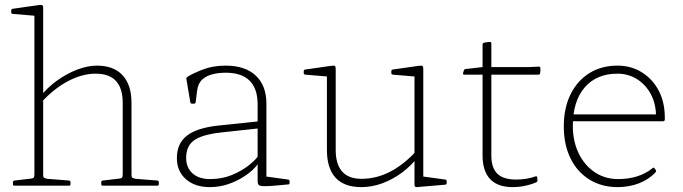

<svg xmlns="http://www.w3.org/2000/svg" viewBox="-20 -761 2799 787"><path d="M121 0V-576H157V0ZM483 -339Q483 -399 455.5 -429Q428 -459 372 -459Q317 -459 259 -428.5Q201 -398 148 -340L145 -365Q174 -402 213.5 -430.5Q253 -459 296 -475.5Q339 -492 377 -492Q446 -492 482.5 -452.5Q519 -413 519 -339V0H483ZM39 0Q33 0 33 -6V-14Q33 -20 39 -21L108 -29Q116 -30 118.5 -33.5Q121 -37 121 -47V-180H157V-43Q157 -35 160.5 -32.5Q164 -30 174 -28L263 -21Q269 -20 269 -14V-6Q269 0 263 0ZM121 -576V-720L140 -695L32 -704Q26 -705 26 -711V-718Q26 -724 32 -725L137 -740Q150 -742 153.5 -739.5Q157 -737 157 -729V-576ZM401 0Q395 0 395 -6V-14Q395 -20 401 -21L470 -29Q478 -30 480.5 -33.5Q483 -37 483 -47V-180H519V-43Q519 -35 522.5 -32.5Q526 -30 536 -28L625 -21Q631 -20 631 -14V-6Q631 0 625 0Z M840 6Q779 6 742 -26.5Q705 -59 705 -113Q705 -174 747.5 -206Q790 -238 881 -247L1044 -264L1043 -235L886 -218Q807 -209 775 -185.5Q743 -162 743 -114Q743 -74 769 -50.5Q795 -27 841 -27Q890 -27 930 -43.5Q970 -60 998 -82Q1026 -104 1037 -120L1045 -106Q1041 -91 1023 -72Q1005 -53 976.5 -35Q948 -17 913 -5.5Q878 6 840 6ZM1036 -333Q1036 -398 1003 -430.5Q970 -463 905 -463Q878 -463 852.5 -457Q827 -451 809.5 -435.5Q792 -420 788 -390L782 -342Q781 -336 775 -336H767Q761 -336 760 -342Q756 -366 752 -389.5Q748 -413 744 -437Q743 -443 748 -446Q770 -460 811.5 -476Q853 -492 905 -492Q985 -492 1028.5 -451Q1072 -410 1072 -336V-162H1036ZM1072 -162V-14L1052 -40L1161 -25Q1167 -24 1167 -18V-11Q1167 -5 1161 -5L1106 0Q1073 3 1058 2Q1043 1 1039.5 -4Q1036 -9 1036 -18V-95V-100V-162Z M1715 -162V-14L1696 -40L1805 -25Q1811 -24 1811 -18V-11Q1811 -5 1805 -4L1688 6Q1684 6 1681.5 4Q1679 2 1679 -5V-116V-125V-162ZM1461 6Q1391 6 1355.5 -32.5Q1320 -71 1320 -147V-327H1356V-147Q1356 -28 1462 -28Q1584 -28 1691 -147L1695 -120Q1667 -83 1629 -54.5Q1591 -26 1548 -10Q1505 6 1461 6ZM1679 -162V-327H1715V-162ZM1320 -327V-471L1339 -446L1231 -455Q1225 -456 1225 -462V-469Q1225 -475 1231 -476L1336 -491Q1349 -493 1352.5 -490.5Q1356 -488 1356 -480V-327ZM1679 -327V-471L1698 -446L1590 -455Q1584 -456 1584 -462V-469Q1584 -475 1590 -476L1695 -491Q1708 -493 1711.5 -490.5Q1715 -488 1715 -480V-327Z M2081 6Q2020 6 1989 -27Q1958 -60 1958 -124V-484V-486V-578Q1958 -584 1964 -586Q1968 -587 1972 -587.5Q1976 -588 1980 -588.5Q1984 -589 1988 -589Q1994 -589 1994 -583V-124Q1994 -73 2018.5 -49Q2043 -25 2096 -25Q2116 -25 2135.5 -28Q2155 -31 2175 -38Q2181 -40 2182 -34L2183 -23Q2184 -18 2179 -14Q2165 -8 2149 -3.5Q2133 1 2116 3.5Q2099 6 2081 6ZM1883 -455Q1877 -455 1878 -461L1881 -471Q1882 -477 1888 -478L1958 -486H2148L2189 -488Q2195 -488 2195 -482Q2195 -477 2195 -471.5Q2195 -466 2194 -461Q2193 -455 2187 -455Z M2512 6Q2446 6 2396 -25Q2346 -56 2318.5 -112Q2291 -168 2291 -243Q2291 -318 2318.5 -374Q2346 -430 2395.5 -461Q2445 -492 2511 -492Q2567 -492 2611 -464.5Q2655 -437 2680 -389.5Q2705 -342 2705 -280Q2705 -277 2705 -274.5Q2705 -272 2705 -270Q2704 -264 2698 -264H2313V-292H2682L2667 -273Q2668 -275 2668.5 -278Q2669 -281 2669 -284Q2669 -334 2648.5 -373.5Q2628 -413 2592 -436Q2556 -459 2511 -459Q2425 -459 2376.5 -402.5Q2328 -346 2328 -245Q2328 -182 2352 -132.5Q2376 -83 2418 -55Q2460 -27 2513 -27Q2600 -27 2655 -72Q2660 -76 2663 -71L2668 -64Q2671 -59 2667 -55Q2641 -26 2600 -10Q2559 6 2512 6Z"/></svg>

Font: Hahmlet Thin
Style: Regular
Weight: 250
Version: Version 1.002